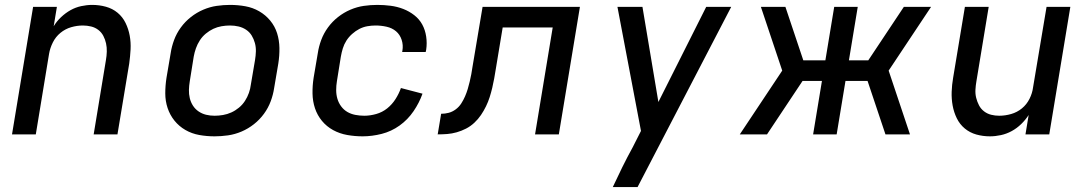

<svg xmlns="http://www.w3.org/2000/svg" viewBox="-20 -548 4440 783"><path d="M29 0 115 -520H212L199 -441Q211 -461 229 -478Q247 -495 267.5 -506.5Q288 -518 311 -523Q334 -528 356 -528Q385 -528 412 -520.5Q439 -513 459.5 -496Q480 -479 492 -454.5Q504 -430 509 -402.5Q514 -375 512.5 -346.5Q511 -318 507 -289L459 0H362L412 -303Q415 -320 415.5 -337.5Q416 -355 412.5 -371Q409 -387 401.5 -401.5Q394 -416 381 -426Q368 -436 351.5 -440Q335 -444 318 -444Q294 -444 270 -437Q246 -430 226.5 -414Q207 -398 195.5 -375Q184 -352 180 -328L126 0Z M855 8Q823 8 792.5 2.5Q762 -3 736 -18Q710 -33 691.5 -56Q673 -79 663.5 -107.5Q654 -136 654 -167.5Q654 -199 659 -231L676 -331Q680 -358 690 -385Q700 -412 717.5 -436Q735 -460 758.5 -478.5Q782 -497 809 -508.5Q836 -520 863.5 -524Q891 -528 918 -528Q950 -528 980.5 -522.5Q1011 -517 1037 -502Q1063 -487 1082 -464Q1101 -441 1110 -412.5Q1119 -384 1119.5 -352.5Q1120 -321 1115 -289L1098 -189Q1094 -162 1084 -135Q1074 -108 1056.5 -84Q1039 -60 1015.5 -41.5Q992 -23 965 -11.5Q938 0 910 4Q882 8 855 8ZM855 -76Q872 -76 889.5 -79Q907 -82 923.5 -89.5Q940 -97 954.5 -109Q969 -121 979 -136.5Q989 -152 995 -169Q1001 -186 1003 -203L1020 -303Q1023 -321 1023.5 -338.5Q1024 -356 1019.5 -372.5Q1015 -389 1006.5 -403Q998 -417 984 -426.5Q970 -436 953 -440Q936 -444 918 -444Q901 -444 883.5 -441Q866 -438 850 -430.5Q834 -423 819.5 -411Q805 -399 795 -383.5Q785 -368 779 -351Q773 -334 770 -317L754 -217Q751 -199 750.5 -181.5Q750 -164 754 -147.5Q758 -131 767 -117Q776 -103 790 -93.5Q804 -84 820.5 -80Q837 -76 855 -76Z M1459 8Q1427 8 1396 2.5Q1365 -3 1338.5 -17.5Q1312 -32 1293 -55Q1274 -78 1264.5 -106.5Q1255 -135 1254.5 -167Q1254 -199 1259 -231L1276 -331Q1280 -358 1290 -385Q1300 -412 1317.5 -436Q1335 -460 1358.5 -478.5Q1382 -497 1409 -508.5Q1436 -520 1463.5 -524Q1491 -528 1519 -528Q1546 -528 1573 -524.5Q1600 -521 1624.5 -511.5Q1649 -502 1669.5 -486Q1690 -470 1702 -448Q1714 -426 1718 -399Q1722 -372 1718 -345L1716 -336H1620L1621 -341Q1625 -364 1618 -385.5Q1611 -407 1595 -420.5Q1579 -434 1556.5 -439Q1534 -444 1512 -444Q1495 -444 1478 -441Q1461 -438 1445.5 -430Q1430 -422 1416 -409.5Q1402 -397 1392.5 -382Q1383 -367 1378 -350.5Q1373 -334 1370 -317L1354 -217Q1351 -199 1351 -180.5Q1351 -162 1356 -145Q1361 -128 1371.5 -114Q1382 -100 1396.5 -91.5Q1411 -83 1429 -79.5Q1447 -76 1466 -76Q1489 -76 1514 -83Q1539 -90 1559 -106Q1579 -122 1593 -144Q1607 -166 1615 -189L1703 -166Q1690 -129 1666.5 -94.5Q1643 -60 1609.5 -36Q1576 -12 1536.5 -2Q1497 8 1459 8Z M2162 0 2234 -436H2030L2002 -267Q1999 -248 1995.5 -228.5Q1992 -209 1987.5 -190Q1983 -171 1977 -152Q1971 -133 1962 -114.5Q1953 -96 1941.5 -79Q1930 -62 1914.5 -47.5Q1899 -33 1880.5 -23.5Q1862 -14 1842.5 -8.5Q1823 -3 1804 -1.5Q1785 0 1765 0L1779 -84Q1795 -84 1810 -88Q1825 -92 1838.5 -102Q1852 -112 1861 -126Q1870 -140 1876.5 -155Q1883 -170 1887.5 -185Q1892 -200 1895.5 -215Q1899 -230 1902 -245.5Q1905 -261 1907 -276L1948 -520H2345L2259 0Z M2479 215Q2498 174 2518 133.5Q2538 93 2560 53L2594 -14L2498 -520H2600L2665 -132L2860 -520H2962L2580 215Z M3691 0H3591L3518 -218H3428L3392 0H3296L3332 -218H3253L3108 0H2997L3170 -260L3083 -520H3183L3256 -302H3346L3382 -520H3478L3442 -302H3521L3666 -520H3777L3604 -260Z M4017 8Q3988 8 3961.5 0.5Q3935 -7 3914.5 -24Q3894 -41 3882 -65.5Q3870 -90 3865 -117.5Q3860 -145 3861 -173.5Q3862 -202 3867 -231L3915 -520H4012L3962 -217Q3959 -200 3958 -182.5Q3957 -165 3961 -149Q3965 -133 3972.5 -118.5Q3980 -104 3993 -94Q4006 -84 4022 -80Q4038 -76 4055 -76Q4079 -76 4103.5 -83Q4128 -90 4147.5 -106Q4167 -122 4178.5 -145Q4190 -168 4193 -192L4248 -520H4345L4259 0H4162L4175 -79Q4162 -59 4144.5 -42Q4127 -25 4106 -13.5Q4085 -2 4062 3Q4039 8 4017 8Z"/></svg>

Font: Iosevka Aile Medium
Style: Italic
Weight: 500
Italic angle: -9°
Designer: Belleve Invis
Foundry: Belleve Invis
Version: Version 31.1.0; ttfautohint (v1.8.4)